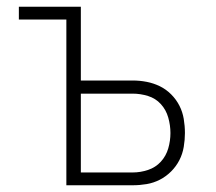

<svg xmlns="http://www.w3.org/2000/svg" viewBox="-20 -550 640 570"><path d="M177 0V-492H36V-530H220V-311H374Q395 -311 415.5 -307Q436 -303 454.5 -294Q473 -285 488 -270Q503 -255 512.5 -236.5Q522 -218 525.5 -197Q529 -176 529 -155Q529 -135 525.5 -114Q522 -93 512.5 -74.5Q503 -56 488 -41Q473 -26 454.5 -16.5Q436 -7 415.5 -3.5Q395 0 374 0ZM220 -38H374Q397 -38 419.5 -45.5Q442 -53 457.5 -70Q473 -87 479.5 -109.5Q486 -132 486 -155Q486 -178 479.5 -201Q473 -224 457.5 -241Q442 -258 419.5 -265Q397 -272 374 -272H220Z"/></svg>

Font: Iosevka Curly XLtEx
Style: Regular
Weight: 200
Width: 7
Monospace: yes
Designer: Belleve Invis
Foundry: Belleve Invis
Version: Version 11.1.0; ttfautohint (v1.8.3)